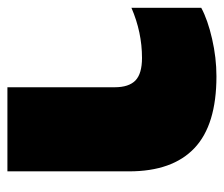

<svg xmlns="http://www.w3.org/2000/svg" viewBox="-62 -528 590 505"><g transform="rotate(90 232.5 -275.0)"><path d="M209 0V-282.2Q209 -319.3 191.2 -336.7Q173.3 -354 131.8 -354Q64.5 -354 0 -326.2V-509.8Q31.7 -526.9 81.5 -538.3Q131.3 -549.8 180.2 -549.8Q308.1 -549.8 369.1 -491.9Q430.2 -434.1 430.2 -319.8V0Z"/></g></svg>

Font: Kanit Black
Style: Regular
Weight: 900
Designer: Katatrad Team
Foundry: CadsonDemak
Version: Version 1.000;PS 001.000;hotconv 1.0.88;makeotf.lib2.5.64775